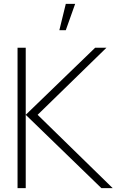

<svg xmlns="http://www.w3.org/2000/svg" viewBox="-20 -965 598 985"><path d="M70 -720H112V-376L468 -720H526L173 -376L558 0H500L112 -376V0H70ZM284.5 -810H317.5L365.5 -945H317.5Z"/></svg>

Font: Tap Sans
Style: Regular
Weight: 400
Designer: Tap Payments
Foundry: Tap Payments
Version: Version 1.001;Glyphs 3.1.2 (3151)